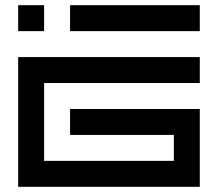

<svg xmlns="http://www.w3.org/2000/svg" viewBox="-20 -720 840 740"><path d="M50 -700V-600H150V-700ZM250 -600H750V-700H250ZM50 -500V0H750V-300H250V-200H650V-100H150V-400H750V-500Z"/></svg>

Font: Mourier
Style: Regular
Weight: 400
Designer: Eric Mourier
Foundry: Velvetyne Type Foundry
Version: Version 2.000;hotconv 1.0.109;makeotfexe 2.5.65596